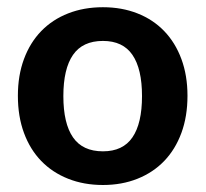

<svg xmlns="http://www.w3.org/2000/svg" viewBox="-20 -513 578 540"><path d="M269.5 -492.7Q322.8 -492.7 366.7 -475.3Q410.6 -458 441.9 -425.5Q473.1 -393.1 490.2 -346.9Q507.3 -300.8 507.3 -243.7Q507.3 -185.5 490.2 -139.2Q473.1 -92.8 441.9 -60.3Q410.6 -27.8 366.7 -10.3Q322.8 7.3 269.5 7.3Q215.8 7.3 171.6 -10.3Q127.4 -27.8 95.9 -60.3Q64.5 -92.8 47.4 -139.2Q30.3 -185.5 30.3 -243.7Q30.3 -300.8 47.4 -346.9Q64.5 -393.1 95.9 -425.5Q127.4 -458 171.6 -475.3Q215.8 -492.7 269.5 -492.7ZM269.5 -87.4Q325.7 -87.4 352.5 -126.7Q379.4 -166 379.4 -242.7Q379.4 -319.3 352.5 -358.6Q325.7 -397.9 269.5 -397.9Q212.4 -397.9 185.3 -358.6Q158.2 -319.3 158.2 -242.7Q158.2 -166 185.3 -126.7Q212.4 -87.4 269.5 -87.4Z"/></svg>

Font: Carlito
Style: Bold
Weight: 700
Designer: Lukasz Dziedzic
Foundry: tyPoland Lukasz Dziedzic
Version: Version 1.104